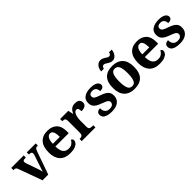

<svg xmlns="http://www.w3.org/2000/svg" viewBox="262 -2043 3330 3330"><g transform="rotate(-45 1927.5 -377.5)"><path d="M80 -435Q73 -454 64.5 -464.5Q56 -475 42 -479Q28 -483 6 -483V-536H312V-483H286Q260 -483 249 -474Q238 -465 238 -447Q238 -437 240.5 -427Q243 -417 246 -407L312 -218Q320 -198 326 -177Q332 -156 337.5 -137.5Q343 -119 346 -102Q351 -122 360 -148.5Q369 -175 377 -197L444 -399Q449 -412 451 -423.5Q453 -435 453 -447Q453 -463 441 -473Q429 -483 402 -483H387V-536H607V-483H587Q572 -483 561 -477Q550 -471 541 -455Q532 -439 522 -410L378 0H238Z M914 10Q785 10 719.5 -62.5Q654 -135 654 -265Q654 -406 719 -477.5Q784 -549 902 -549Q1012 -549 1074.5 -488Q1137 -427 1137 -308V-257H810Q812 -157 847 -111.5Q882 -66 949 -66Q1001 -66 1033.5 -90Q1066 -114 1083 -149Q1097 -144 1107 -133Q1117 -122 1117 -104Q1117 -79 1096.5 -52Q1076 -25 1031 -7.5Q986 10 914 10ZM983 -321Q983 -397 965 -440.5Q947 -484 905 -484Q863 -484 838.5 -442Q814 -400 812 -321Z M1199 0V-53H1203Q1226 -53 1243 -58Q1260 -63 1269.5 -78.5Q1279 -94 1279 -125V-415Q1279 -445 1270.5 -459.5Q1262 -474 1246 -478.5Q1230 -483 1208 -483H1205V-536H1406L1426 -441H1431Q1446 -476 1465.5 -500Q1485 -524 1512 -536Q1539 -548 1580 -548Q1638 -548 1664 -523Q1690 -498 1690 -459Q1690 -413 1656.5 -391Q1623 -369 1563 -369Q1563 -410 1554 -431Q1545 -452 1516 -452Q1494 -452 1478.5 -435.5Q1463 -419 1453 -391.5Q1443 -364 1438 -333Q1433 -302 1433 -273V-120Q1433 -91 1442 -76.5Q1451 -62 1467 -57.5Q1483 -53 1503 -53H1535V0Z M1935 10Q1864 10 1821 -4.5Q1778 -19 1758 -45Q1738 -71 1738 -104Q1738 -132 1751 -148.5Q1764 -165 1784 -172Q1804 -179 1826 -179Q1826 -117 1855 -84.5Q1884 -52 1939 -52Q1989 -52 2012 -72.5Q2035 -93 2035 -122Q2035 -143 2023 -157.5Q2011 -172 1984.5 -185.5Q1958 -199 1914 -214Q1857 -234 1819.5 -256Q1782 -278 1763 -309.5Q1744 -341 1744 -389Q1744 -469 1803.5 -508.5Q1863 -548 1960 -548Q2021 -548 2059 -534.5Q2097 -521 2114.5 -499Q2132 -477 2132 -453Q2132 -421 2109 -403.5Q2086 -386 2038 -386Q2038 -435 2013 -461.5Q1988 -488 1946 -488Q1906 -488 1885.5 -472Q1865 -456 1865 -427Q1865 -395 1891 -376.5Q1917 -358 1986 -335Q2039 -317 2077 -295.5Q2115 -274 2134.5 -243Q2154 -212 2154 -163Q2154 -83 2097 -36.5Q2040 10 1935 10Z M2491 10Q2371 10 2302 -59.5Q2233 -129 2233 -270Q2233 -411 2299 -480Q2365 -549 2495 -549Q2615 -549 2684 -480Q2753 -411 2753 -270Q2753 -129 2687 -59.5Q2621 10 2491 10ZM2493 -53Q2532 -53 2554.5 -78Q2577 -103 2587 -151.5Q2597 -200 2597 -270Q2597 -377 2573.5 -431Q2550 -485 2492 -485Q2435 -485 2412.5 -431Q2390 -377 2390 -270Q2390 -163 2413 -108Q2436 -53 2493 -53ZM2564 -606Q2537 -606 2515 -615.5Q2493 -625 2474.5 -637.5Q2456 -650 2439.5 -659.5Q2423 -669 2407 -669Q2385 -669 2373 -652.5Q2361 -636 2358 -616H2292Q2294 -657 2310.5 -690.5Q2327 -724 2355 -744.5Q2383 -765 2419 -765Q2446 -765 2467.5 -755.5Q2489 -746 2507.5 -733.5Q2526 -721 2542.5 -711.5Q2559 -702 2575 -702Q2596 -702 2608.5 -718.5Q2621 -735 2624 -755H2689Q2687 -714 2670.5 -680.5Q2654 -647 2627 -626.5Q2600 -606 2564 -606Z M3108 10Q2979 10 2913.5 -62.5Q2848 -135 2848 -265Q2848 -406 2913 -477.5Q2978 -549 3096 -549Q3206 -549 3268.5 -488Q3331 -427 3331 -308V-257H3004Q3006 -157 3041 -111.5Q3076 -66 3143 -66Q3195 -66 3227.5 -90Q3260 -114 3277 -149Q3291 -144 3301 -133Q3311 -122 3311 -104Q3311 -79 3290.5 -52Q3270 -25 3225 -7.5Q3180 10 3108 10ZM3177 -321Q3177 -397 3159 -440.5Q3141 -484 3099 -484Q3057 -484 3032.5 -442Q3008 -400 3006 -321Z M3604 10Q3533 10 3490 -4.5Q3447 -19 3427 -45Q3407 -71 3407 -104Q3407 -132 3420 -148.5Q3433 -165 3453 -172Q3473 -179 3495 -179Q3495 -117 3524 -84.5Q3553 -52 3608 -52Q3658 -52 3681 -72.5Q3704 -93 3704 -122Q3704 -143 3692 -157.5Q3680 -172 3653.5 -185.5Q3627 -199 3583 -214Q3526 -234 3488.5 -256Q3451 -278 3432 -309.5Q3413 -341 3413 -389Q3413 -469 3472.5 -508.5Q3532 -548 3629 -548Q3690 -548 3728 -534.5Q3766 -521 3783.5 -499Q3801 -477 3801 -453Q3801 -421 3778 -403.5Q3755 -386 3707 -386Q3707 -435 3682 -461.5Q3657 -488 3615 -488Q3575 -488 3554.5 -472Q3534 -456 3534 -427Q3534 -395 3560 -376.5Q3586 -358 3655 -335Q3708 -317 3746 -295.5Q3784 -274 3803.5 -243Q3823 -212 3823 -163Q3823 -83 3766 -36.5Q3709 10 3604 10Z"/></g></svg>

Font: Noto Rashi Hebrew
Style: Bold
Weight: 700
Version: Version 1.006